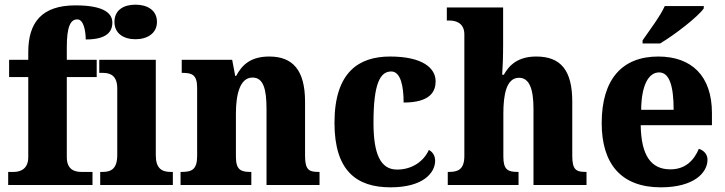

<svg xmlns="http://www.w3.org/2000/svg" viewBox="-20 -792 3104 822"><path d="M15 0H376V-56H329C303 -56 266 -63 266 -119V-462H394V-536H266V-590C266 -679 282 -709 311 -709C340 -709 347 -653 347 -623C438 -623 461 -657 461 -695C461 -730 434 -769 303 -769C158 -769 101 -695 101 -569V-536H19V-462H101V-119C101 -63 60 -56 39 -56H15Z M560 -624C610 -624 652 -649 652 -698C652 -749 610 -772 560 -772C509 -772 470 -749 470 -698C470 -649 509 -624 560 -624ZM409 0H720V-56H710C673 -56 647 -71 647 -127V-536H405V-480H421C456 -480 482 -465 482 -413V-128C482 -71 457 -56 420 -56H409Z M753 0H1056V-56H1052C1011 -56 990 -65 990 -121V-306C990 -387 1007 -460 1061 -460C1108 -460 1121 -410 1121 -325V0H1348V-56H1344C1302 -56 1286 -65 1286 -126V-357C1286 -492 1233 -550 1133 -550C1055 -550 1017 -516 991 -467H987L974 -536H758V-480H762C803 -480 824 -471 824 -416V-124C824 -65 800 -56 758 -56H753Z M1652 10C1793 10 1843 -53 1843 -104C1843 -123 1834 -141 1816 -150C1795 -103 1746 -66 1680 -66C1608 -66 1579 -134 1579 -267C1579 -436 1608 -486 1655 -486C1695 -486 1708 -424 1708 -353C1824 -353 1845 -402 1845 -444C1845 -500 1790 -550 1650 -550C1516 -550 1412 -483 1412 -266C1412 -59 1508 10 1652 10Z M1897 0H2200V-56H2196C2155 -56 2135 -65 2135 -121V-306C2135 -384 2147 -459 2202 -459C2247 -459 2264 -410 2264 -325V0H2491V-56H2488C2446 -56 2430 -65 2430 -126V-357C2430 -492 2380 -550 2276 -550C2197 -550 2160 -513 2137 -472H2130C2132 -499 2134 -550 2134 -599V-760H1893V-704H1906C1926 -704 1968 -697 1968 -645V-124C1968 -65 1939 -56 1902 -56H1897Z M2731 -619V-606H2806C2869 -643 2969 -721 2993 -756V-766H2826C2806 -721 2758 -659 2731 -619ZM2809 10C2953 10 3009 -54 3009 -108C3009 -132 2993 -148 2972 -155C2951 -105 2914 -67 2850 -67C2768 -67 2725 -125 2723 -256H3028V-308C3028 -467 2941 -550 2798 -550C2644 -550 2556 -453 2556 -265C2556 -91 2639 10 2809 10ZM2864 -322H2725C2726 -426 2756 -482 2802 -482C2846 -482 2864 -423 2864 -322Z"/></svg>

Font: Noto Serif Georgian SemiCondensed ExtraBold
Style: Regular
Weight: 800
Width: 4
Designer: Monotype Design Team, Akaki Razmadze
Foundry: Google LLC
Version: Version 2.003